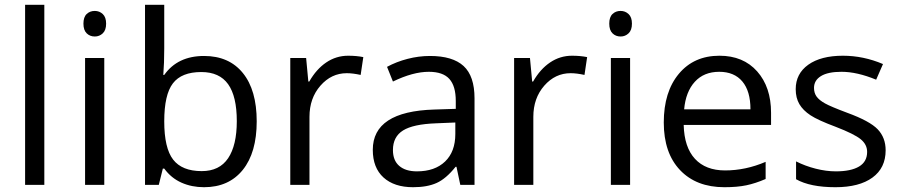

<svg xmlns="http://www.w3.org/2000/svg" viewBox="-20 -780 3802 810"><path d="M167 0H85.9V-759.8H167Z M419.9 0H338.9V-535.2H419.9ZM332 -680.2Q332 -708 345.7 -720.9Q359.4 -733.9 379.9 -733.9Q399.4 -733.9 413.6 -720.7Q427.7 -707.5 427.7 -680.2Q427.7 -652.8 413.6 -639.4Q399.4 -626 379.9 -626Q359.4 -626 345.7 -639.4Q332 -652.8 332 -680.2Z M840.8 -543.9Q946.3 -543.9 1004.6 -471.9Q1063 -399.9 1063 -268.1Q1063 -136.2 1004.2 -63.2Q945.3 9.8 840.8 9.8Q788.6 9.8 745.4 -9.5Q702.1 -28.8 672.9 -68.8H667L649.9 0H591.8V-759.8H672.9V-575.2Q672.9 -513.2 668.9 -463.9H672.9Q729.5 -543.9 840.8 -543.9ZM829.1 -476.1Q746.1 -476.1 709.5 -428.5Q672.9 -380.9 672.9 -268.1Q672.9 -155.3 710.4 -106.7Q748 -58.1 831.1 -58.1Q905.8 -58.1 942.4 -112.5Q979 -167 979 -269Q979 -373.5 942.4 -424.8Q905.8 -476.1 829.1 -476.1Z M1448.7 -544.9Q1484.4 -544.9 1512.7 -539.1L1501.5 -463.9Q1468.3 -471.2 1442.9 -471.2Q1377.9 -471.2 1331.8 -418.5Q1285.6 -365.7 1285.6 -287.1V0H1204.6V-535.2H1271.5L1280.8 -436H1284.7Q1314.5 -488.3 1356.4 -516.6Q1398.4 -544.9 1448.7 -544.9Z M1921.9 0 1905.8 -76.2H1901.9Q1861.8 -25.9 1822 -8.1Q1782.2 9.8 1722.7 9.8Q1643.1 9.8 1597.9 -31.2Q1552.7 -72.3 1552.7 -147.9Q1552.7 -310.1 1812 -317.9L1902.8 -320.8V-354Q1902.8 -417 1875.7 -447Q1848.6 -477.1 1789.1 -477.1Q1722.2 -477.1 1637.7 -436L1612.8 -498Q1652.3 -519.5 1699.5 -531.7Q1746.6 -543.9 1793.9 -543.9Q1889.6 -543.9 1935.8 -501.5Q1981.9 -459 1981.9 -365.2V0ZM1738.8 -57.1Q1814.5 -57.1 1857.7 -98.6Q1900.9 -140.1 1900.9 -214.8V-263.2L1819.8 -259.8Q1723.1 -256.3 1680.4 -229.7Q1637.7 -203.1 1637.7 -147Q1637.7 -103 1664.3 -80.1Q1690.9 -57.1 1738.8 -57.1Z M2393.1 -544.9Q2428.7 -544.9 2457 -539.1L2445.8 -463.9Q2412.6 -471.2 2387.2 -471.2Q2322.3 -471.2 2276.1 -418.5Q2230 -365.7 2230 -287.1V0H2148.9V-535.2H2215.8L2225.1 -436H2229Q2258.8 -488.3 2300.8 -516.6Q2342.8 -544.9 2393.1 -544.9Z M2638.2 0H2557.1V-535.2H2638.2ZM2550.3 -680.2Q2550.3 -708 2564 -720.9Q2577.6 -733.9 2598.1 -733.9Q2617.7 -733.9 2631.8 -720.7Q2646 -707.5 2646 -680.2Q2646 -652.8 2631.8 -639.4Q2617.7 -626 2598.1 -626Q2577.6 -626 2564 -639.4Q2550.3 -652.8 2550.3 -680.2Z M3036.1 9.8Q2917.5 9.8 2848.9 -62.5Q2780.3 -134.8 2780.3 -263.2Q2780.3 -392.6 2844 -468.8Q2907.7 -544.9 3015.1 -544.9Q3115.7 -544.9 3174.3 -478.8Q3232.9 -412.6 3232.9 -304.2V-252.9H2864.3Q2866.7 -158.7 2911.9 -109.9Q2957 -61 3039.1 -61Q3125.5 -61 3210 -97.2V-24.9Q3167 -6.3 3128.7 1.7Q3090.3 9.8 3036.1 9.8ZM3014.2 -477.1Q2949.7 -477.1 2911.4 -435.1Q2873 -393.1 2866.2 -318.8H3146Q3146 -395.5 3111.8 -436.3Q3077.6 -477.1 3014.2 -477.1Z M3716.3 -146Q3716.3 -71.3 3660.6 -30.8Q3605 9.8 3504.4 9.8Q3397.9 9.8 3338.4 -23.9V-99.1Q3377 -79.6 3421.1 -68.4Q3465.3 -57.1 3506.3 -57.1Q3569.8 -57.1 3604 -77.4Q3638.2 -97.7 3638.2 -139.2Q3638.2 -170.4 3611.1 -192.6Q3584 -214.8 3505.4 -245.1Q3430.7 -272.9 3399.2 -293.7Q3367.7 -314.5 3352.3 -340.8Q3336.9 -367.2 3336.9 -403.8Q3336.9 -469.2 3390.1 -507.1Q3443.4 -544.9 3536.1 -544.9Q3622.6 -544.9 3705.1 -509.8L3676.3 -443.8Q3595.7 -477.1 3530.3 -477.1Q3472.7 -477.1 3443.4 -459Q3414.1 -440.9 3414.1 -409.2Q3414.1 -387.7 3425 -372.6Q3436 -357.4 3460.4 -343.8Q3484.9 -330.1 3554.2 -304.2Q3649.4 -269.5 3682.9 -234.4Q3716.3 -199.2 3716.3 -146Z"/></svg>

Font: f01972551
Style: Regular
Weight: 400
Foundry: Ascender Corporation
Version: Version 1.10